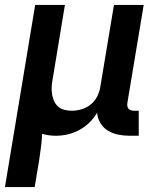

<svg xmlns="http://www.w3.org/2000/svg" viewBox="-31 -540 651 775"><path d="M-11 215 111 -520H231L181 -217Q178 -202 177.5 -187Q177 -172 179.5 -157.5Q182 -143 188 -130.5Q194 -118 204.5 -109Q215 -100 229.5 -96.5Q244 -93 259 -93Q278 -93 298.5 -99Q319 -105 335.5 -118.5Q352 -132 361.5 -151Q371 -170 374 -190L429 -520H549L483 -124Q482 -118 483 -112Q484 -106 487.5 -101.5Q491 -97 497 -95Q503 -93 510 -93H529V8H493Q469 8 446.5 3.5Q424 -1 405 -12.5Q386 -24 374.5 -43Q363 -62 361 -85Q348 -63 329.5 -45Q311 -27 288.5 -15Q266 -3 242 2.5Q218 8 195 8Q180 8 166 6Q152 4 139 0Q138 26 134.5 53Q131 80 127 107L109 215Z"/></svg>

Font: Iosevka SS04 Extended Oblique
Style: Bold
Weight: 700
Width: 7
Italic angle: -9°
Monospace: yes
Designer: Belleve Invis
Foundry: Belleve Invis
Version: Version 19.0.0; ttfautohint (v1.8.4)